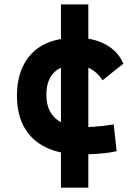

<svg xmlns="http://www.w3.org/2000/svg" viewBox="-20 -701 626 884"><path d="M260.7 163.1V1Q163.1 -20 110.6 -86.4Q58.1 -152.8 58.1 -259.8Q58.1 -368.7 110.4 -436.5Q162.6 -504.4 260.7 -521.5V-680.7H386.7V-522.9Q444.8 -513.2 486.6 -483.6Q528.3 -454.1 547.9 -407.7L452.1 -331.5Q426.8 -371.1 386.7 -389.2V-116.2Q416.5 -117.2 445.8 -120.4Q475.1 -123.5 503.4 -128.4L517.1 -4.9Q485.8 2 452.6 5.1Q419.4 8.3 386.7 9.3V163.1ZM260.7 -138.2V-389.2Q193.4 -357.9 193.4 -264.6Q193.4 -174.8 260.7 -138.2Z"/></svg>

Font: Cascadia Mono
Style: Bold
Weight: 700
Monospace: yes
Designer: Aaron Bell
Foundry: Saja Typeworks
Version: Version 2404.023; ttfautohint (v1.8.4)